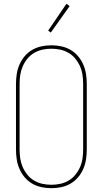

<svg xmlns="http://www.w3.org/2000/svg" viewBox="-20 -981 540 1009"><path d="M250 8Q224 8 198 2.5Q172 -3 149.5 -16Q127 -29 110 -49Q93 -69 82.5 -93Q72 -117 68 -143Q64 -169 64 -195V-540Q64 -566 68 -592Q72 -618 82.5 -642Q93 -666 110 -686Q127 -706 149.5 -719Q172 -732 198 -737.5Q224 -743 250 -743Q276 -743 302 -737.5Q328 -732 350.5 -719Q373 -706 390 -686Q407 -666 417.5 -642Q428 -618 432 -592Q436 -566 436 -540V-195Q436 -169 432 -143Q428 -117 417.5 -93Q407 -69 390 -49Q373 -29 350.5 -16Q328 -3 302 2.5Q276 8 250 8ZM250 -10Q274 -10 297 -15Q320 -20 340.5 -32Q361 -44 376 -62.5Q391 -81 400.5 -102.5Q410 -124 413.5 -147.5Q417 -171 417 -195V-540Q417 -564 413.5 -587.5Q410 -611 400.5 -632.5Q391 -654 376 -672.5Q361 -691 340.5 -703Q320 -715 297 -720Q274 -725 250 -725Q226 -725 203 -720Q180 -715 159.5 -703Q139 -691 124 -672.5Q109 -654 99.5 -632.5Q90 -611 86.5 -587.5Q83 -564 83 -540V-195Q83 -171 86.5 -147.5Q90 -124 99.5 -102.5Q109 -81 124 -62.5Q139 -44 159.5 -32Q180 -20 203 -15Q226 -10 250 -10ZM247 -810 233 -820 329 -961 346 -949Z"/></svg>

Font: Iosevka Thin
Style: Regular
Weight: 100
Monospace: yes
Designer: Belleve Invis
Foundry: Belleve Invis
Version: Version 32.5.0; ttfautohint (v1.8.4)